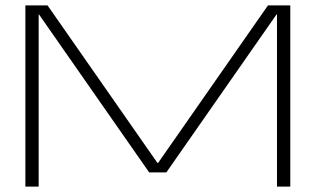

<svg xmlns="http://www.w3.org/2000/svg" viewBox="-20 -695 1232 715"><path d="M74.5 0H124V-641.5H125L535.5 -53H599.5L1010 -641.5H1011.5V0H1061V-675H978L568.5 -88H566.5L157 -675H74.5Z"/></svg>

Font: Anybody ExtraExpanded ExtraLight
Style: Regular
Weight: 250
Width: 8
Version: Version 1.113;gftools[0.9.25]